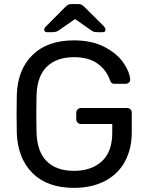

<svg xmlns="http://www.w3.org/2000/svg" viewBox="-20 -907 719 937"><path d="M61 -351.1Q61 -416 62 -444.8Q65.9 -566.9 138.4 -638.4Q210.9 -710 340.8 -710Q428.7 -710 489.7 -678Q550.8 -646 581.8 -601.6Q612.8 -557.1 615.2 -519V-517.1Q615.2 -509.3 608.6 -503.7Q602.1 -498 594.2 -498H538.1Q529.3 -498 524.7 -502Q520 -505.9 516.1 -517.1Q500 -564 457 -595.9Q414.1 -627.9 340.8 -627.9Q256.8 -627.9 209 -582Q161.1 -536.1 158.2 -439.9Q157.2 -411.1 157.2 -351.1Q157.2 -292 158.2 -262.2Q161.1 -165 209 -119.1Q256.8 -73.2 340.8 -73.2Q425.8 -73.2 476.8 -119.6Q527.8 -166 527.8 -258.8V-301.8H375Q365.2 -301.8 358.6 -308.8Q352.1 -315.9 352.1 -326.2V-356Q352.1 -365.7 358.6 -372.8Q365.2 -379.9 375 -379.9H599.1Q610.4 -379.9 616.7 -373.5Q623 -367.2 623 -356V-261.2Q623 -180.2 589.6 -118.7Q556.2 -57.1 492.2 -23.7Q428.2 9.8 340.8 9.8Q210.9 9.8 138.9 -62Q66.9 -133.8 62 -256.8Q61 -286.6 61 -351.1ZM195.8 -762.2Q195.8 -771 207 -780.8L297.9 -872.1Q307.6 -881.8 314.2 -884.5Q320.8 -887.2 331.1 -887.2H360.8Q369.6 -887.2 376.7 -884.5Q383.8 -881.8 393.1 -872.1L484.9 -780.8Q494.6 -771 495.1 -762.2Q495.1 -750 481 -750H455.1Q438 -750 428.2 -756.8L346.2 -814L264.2 -756.8Q252 -750 235.8 -750H210Q195.8 -750 195.8 -762.2Z"/></svg>

Font: Rubik AZ
Style: Regular
Weight: 400
Designer: Hubert and Fischer
Foundry: Hubert & Fischer
Version: Version 2.000